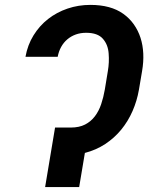

<svg xmlns="http://www.w3.org/2000/svg" viewBox="-20 -757 603 777"><path d="M83.1 -527Q91.6 -574.9 115.6 -613.8Q139.6 -652.7 174.5 -680Q209.5 -707.4 253.4 -722.3Q297.2 -737.2 345.5 -737.2Q428.6 -737.2 479 -701Q504.3 -682.9 521.7 -658.2Q539.1 -633.5 548.7 -603.9Q558.2 -574.2 559.8 -540.3Q561.4 -506.4 555 -469.5L542.3 -394.2Q534.4 -348.7 516.3 -307.4Q498.2 -266 470.5 -232.2Q442.8 -198.5 405.9 -174.2Q369 -149.9 323.5 -138.1L300.4 0H162.6L202.8 -240.8H266.3Q300.4 -240.8 324.2 -253Q348 -265.3 364 -286.4Q380 -307.5 389.4 -335.4Q398.8 -363.3 404.1 -394.2L416.5 -469.5Q422.6 -504.6 419.7 -540.5Q417.3 -576.3 396.3 -600.1Q375.4 -624.3 328.5 -624.3Q305.8 -624.3 286.6 -617.4Q267.4 -610.4 252.5 -597.8Q237.6 -585.2 227.6 -567.3Q217.7 -549.4 213.4 -527Z"/></svg>

Font: Inter P Semi Bold
Style: Italic
Weight: 600
Italic angle: 9.39999°
Designer: Rasmus Andersson
Foundry: rsms
Version: Version 3.018;git-588b23468